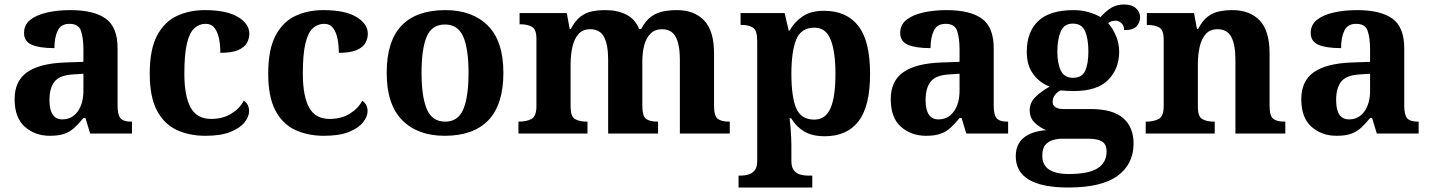

<svg xmlns="http://www.w3.org/2000/svg" viewBox="-20 -594 6362 854"><path d="M202 10Q136 10 90.5 -30Q45 -70 45 -153Q45 -234 101 -273Q157 -312 269 -316L351 -319V-374Q351 -424 340.5 -456Q330 -488 289 -488Q251 -488 236.5 -457.5Q222 -427 222 -380Q155 -380 121 -395Q87 -410 87 -447Q87 -484 115 -506Q143 -528 190 -538.5Q237 -549 293 -549Q398 -549 450.5 -511Q503 -473 503 -379V-124Q503 -83 516 -68Q529 -53 563 -53H567V0H381L360 -69H351Q329 -42 309.5 -24.5Q290 -7 265 1.5Q240 10 202 10ZM257 -63Q300 -63 325.5 -98Q351 -133 351 -191V-266L306 -263Q246 -260 223 -231.5Q200 -203 200 -149Q200 -63 257 -63Z M894 10Q821 10 765 -16.5Q709 -43 677.5 -103.5Q646 -164 646 -266Q646 -374 678.5 -435.5Q711 -497 766.5 -523Q822 -549 891 -549Q988 -549 1038.5 -518.5Q1089 -488 1089 -444Q1089 -423 1078.5 -403.5Q1068 -384 1040 -371.5Q1012 -359 960 -359Q960 -394 954 -423Q948 -452 934 -470Q920 -488 895 -488Q866 -488 844.5 -468.5Q823 -449 811.5 -401Q800 -353 800 -267Q800 -166 828 -115.5Q856 -65 919 -65Q971 -65 1009 -88.5Q1047 -112 1064 -146Q1076 -139 1082 -126.5Q1088 -114 1088 -100Q1088 -75 1067.5 -49.5Q1047 -24 1004.5 -7Q962 10 894 10Z M1421 10Q1348 10 1292 -16.5Q1236 -43 1204.5 -103.5Q1173 -164 1173 -266Q1173 -374 1205.5 -435.5Q1238 -497 1293.5 -523Q1349 -549 1418 -549Q1515 -549 1565.5 -518.5Q1616 -488 1616 -444Q1616 -423 1605.5 -403.5Q1595 -384 1567 -371.5Q1539 -359 1487 -359Q1487 -394 1481 -423Q1475 -452 1461 -470Q1447 -488 1422 -488Q1393 -488 1371.5 -468.5Q1350 -449 1338.5 -401Q1327 -353 1327 -267Q1327 -166 1355 -115.5Q1383 -65 1446 -65Q1498 -65 1536 -88.5Q1574 -112 1591 -146Q1603 -139 1609 -126.5Q1615 -114 1615 -100Q1615 -75 1594.5 -49.5Q1574 -24 1531.5 -7Q1489 10 1421 10Z M1958 10Q1838 10 1769 -59.5Q1700 -129 1700 -270Q1700 -411 1766 -480Q1832 -549 1961 -549Q2081 -549 2150 -480Q2219 -411 2219 -270Q2219 -129 2152.5 -59.5Q2086 10 1958 10ZM1960 -53Q2018 -53 2041 -108.5Q2064 -164 2064 -270Q2064 -377 2040.5 -431Q2017 -485 1959 -485Q1901 -485 1878 -431Q1855 -377 1855 -270Q1855 -164 1878.5 -108.5Q1902 -53 1960 -53Z M2286 0V-53H2288Q2322 -53 2344 -65Q2366 -77 2366 -122V-421Q2366 -463 2346.5 -474.5Q2327 -486 2294 -486H2291V-536H2501L2514 -465H2519Q2539 -503 2562.5 -520.5Q2586 -538 2613.5 -543.5Q2641 -549 2672 -549Q2727 -549 2766 -529Q2805 -509 2823 -465H2832Q2852 -503 2877 -520.5Q2902 -538 2931 -543.5Q2960 -549 2991 -549Q3068 -549 3112 -503Q3156 -457 3156 -356V-124Q3156 -78 3172.5 -65.5Q3189 -53 3223 -53H3226V0H3004V-329Q3004 -394 2986 -429Q2968 -464 2924 -464Q2893 -464 2873.5 -444.5Q2854 -425 2845.5 -392.5Q2837 -360 2837 -321V-124Q2837 -78 2853.5 -65.5Q2870 -53 2904 -53H2907V0H2685V-329Q2685 -394 2667 -429Q2649 -464 2605 -464Q2572 -464 2553 -442.5Q2534 -421 2526 -385.5Q2518 -350 2518 -309V-118Q2518 -76 2537.5 -64.5Q2557 -53 2590 -53H2593V0Z M3265 240V187H3277Q3292 187 3308.5 182.5Q3325 178 3336.5 164Q3348 150 3348 122V-413Q3348 -459 3329 -471Q3310 -483 3281 -483H3274V-536H3470L3488 -458H3492Q3514 -497 3550.5 -521.5Q3587 -546 3645 -546Q3745 -546 3797.5 -479Q3850 -412 3850 -266Q3850 -121 3798.5 -54.5Q3747 12 3649 12Q3592 12 3556.5 -9.5Q3521 -31 3499 -68H3492Q3494 -54 3496 -30.5Q3498 -7 3499 15.5Q3500 38 3500 53V122Q3500 150 3511.5 164Q3523 178 3540 182.5Q3557 187 3571 187H3593V240ZM3602 -62Q3652 -62 3674 -112.5Q3696 -163 3696 -265Q3696 -365 3674.5 -418Q3653 -471 3603 -471Q3543 -471 3521.5 -418Q3500 -365 3500 -266Q3500 -163 3521.5 -112.5Q3543 -62 3602 -62Z M4099 10Q4033 10 3987.5 -30Q3942 -70 3942 -153Q3942 -234 3998 -273Q4054 -312 4166 -316L4248 -319V-374Q4248 -424 4237.5 -456Q4227 -488 4186 -488Q4148 -488 4133.5 -457.5Q4119 -427 4119 -380Q4052 -380 4018 -395Q3984 -410 3984 -447Q3984 -484 4012 -506Q4040 -528 4087 -538.5Q4134 -549 4190 -549Q4295 -549 4347.5 -511Q4400 -473 4400 -379V-124Q4400 -83 4413 -68Q4426 -53 4460 -53H4464V0H4278L4257 -69H4248Q4226 -42 4206.5 -24.5Q4187 -7 4162 1.5Q4137 10 4099 10ZM4154 -63Q4197 -63 4222.5 -98Q4248 -133 4248 -191V-266L4203 -263Q4143 -260 4120 -231.5Q4097 -203 4097 -149Q4097 -63 4154 -63Z M4732 240Q4498 240 4498 101Q4498 48 4533 19Q4568 -10 4633 -15Q4606 -26 4583 -47.5Q4560 -69 4560 -104Q4560 -137 4585 -162Q4610 -187 4649 -209Q4605 -225 4576 -264Q4547 -303 4547 -364Q4547 -452 4598 -500.5Q4649 -549 4756 -549Q4791 -549 4822 -540Q4853 -531 4875 -518Q4901 -547 4925 -560.5Q4949 -574 4979 -574Q5015 -574 5033 -557Q5051 -540 5051 -517Q5051 -495 5036 -477.5Q5021 -460 4980 -460Q4980 -480 4968 -491Q4956 -502 4942 -502Q4922 -502 4909 -491Q4929 -469 4943.5 -435Q4958 -401 4958 -364Q4958 -288 4909 -238.5Q4860 -189 4756 -189Q4745 -189 4726 -190Q4707 -191 4698 -192Q4684 -186 4673 -172.5Q4662 -159 4662 -141Q4662 -125 4675 -117Q4688 -109 4709 -109H4830Q4930 -109 4976 -68.5Q5022 -28 5022 44Q5022 136 4951 188Q4880 240 4732 240ZM4753 -248Q4793 -248 4807 -279.5Q4821 -311 4821 -365Q4821 -421 4806.5 -455Q4792 -489 4752 -489Q4713 -489 4698 -454Q4683 -419 4683 -364Q4683 -312 4698.5 -280Q4714 -248 4753 -248ZM4734 180Q4822 180 4862 154.5Q4902 129 4902 80Q4902 48 4882 35.5Q4862 23 4821 23H4705Q4685 23 4664.5 28.5Q4644 34 4630 50Q4616 66 4616 99Q4616 180 4734 180Z M5076 0V-53H5078Q5112 -53 5134 -65Q5156 -77 5156 -122V-418Q5156 -460 5136.5 -471.5Q5117 -483 5084 -483H5081V-536H5291L5304 -465H5309Q5329 -503 5352.5 -520.5Q5376 -538 5403.5 -543.5Q5431 -549 5462 -549Q5539 -549 5583 -503Q5627 -457 5627 -356V-124Q5627 -78 5643.5 -65.5Q5660 -53 5694 -53H5697V0H5475V-329Q5475 -394 5457 -429Q5439 -464 5395 -464Q5362 -464 5343 -442.5Q5324 -421 5316 -385.5Q5308 -350 5308 -309V-118Q5308 -76 5327.5 -64.5Q5347 -53 5380 -53H5383V0Z M5925 10Q5859 10 5813.5 -30Q5768 -70 5768 -153Q5768 -234 5824 -273Q5880 -312 5992 -316L6074 -319V-374Q6074 -424 6063.5 -456Q6053 -488 6012 -488Q5974 -488 5959.5 -457.5Q5945 -427 5945 -380Q5878 -380 5844 -395Q5810 -410 5810 -447Q5810 -484 5838 -506Q5866 -528 5913 -538.5Q5960 -549 6016 -549Q6121 -549 6173.5 -511Q6226 -473 6226 -379V-124Q6226 -83 6239 -68Q6252 -53 6286 -53H6290V0H6104L6083 -69H6074Q6052 -42 6032.5 -24.5Q6013 -7 5988 1.5Q5963 10 5925 10ZM5980 -63Q6023 -63 6048.5 -98Q6074 -133 6074 -191V-266L6029 -263Q5969 -260 5946 -231.5Q5923 -203 5923 -149Q5923 -63 5980 -63Z"/></svg>

Font: Noto Serif Toto
Style: Bold
Weight: 700
Designer: Monotype Design Team
Foundry: Monotype Imaging Inc.
Version: Version 2.001; ttfautohint (v1.8.4.7-5d5b)